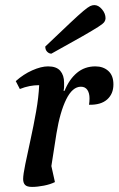

<svg xmlns="http://www.w3.org/2000/svg" viewBox="-20 -723 466 755"><path d="M106 12Q86 12 78.5 4Q71 -4 71 -19Q71 -36 79.5 -77.5Q88 -119 100 -173.5Q112 -228 122 -284.5Q132 -341 134 -388H131Q115 -388 96.5 -384.5Q78 -381 58 -373L42 -404Q72 -431 107 -446.5Q142 -462 169 -462Q202 -462 217 -444.5Q232 -427 232 -398Q232 -391 232 -383Q232 -375 230 -366H234Q252 -411 282.5 -436.5Q313 -462 355 -462Q386 -462 406 -444Q426 -426 426 -391Q426 -354 401.5 -332Q377 -310 330 -311Q332 -323 332 -336Q332 -357 323.5 -369.5Q315 -382 298 -382Q265 -382 240.5 -332.5Q216 -283 202 -198L182 -70L196 -7Q178 2 152.5 7Q127 12 106 12ZM182 -512Q173 -512 165.5 -519.5Q158 -527 158 -540Q220 -599 255 -632Q290 -665 308 -680Q326 -695 334.5 -699Q343 -703 351 -703Q367 -703 381 -686.5Q395 -670 395 -651Q395 -644 390.5 -637Q386 -630 366.5 -617.5Q347 -605 303.5 -580Q260 -555 182 -512Z"/></svg>

Font: Petrona SemiBold
Style: Italic
Weight: 600
Italic angle: -9°
Designer: Ringo R. Seeber
Foundry: Ringo R. Seeber
Version: Version 2.001; ttfautohint (v1.8.3)